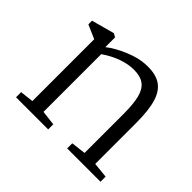

<svg xmlns="http://www.w3.org/2000/svg" viewBox="-126 -743 929 929"><g transform="rotate(45 339.0 -278.0)"><path d="M138 -43V-466L67 -497V-522L184 -554L203 -544V-477Q239 -506 297.5 -530.5Q356 -555 403 -556Q464 -559 500 -536.5Q536 -514 552 -462.5Q568 -411 568 -324V-43L647 -35V0H419V-35L494 -44V-311Q494 -378 484 -418.5Q474 -459 449 -478.5Q424 -498 378 -498Q340 -498 297.5 -483Q255 -468 213 -439V-44L289 -35V0H69V-35Z"/></g></svg>

Font: Martel Light
Style: Regular
Weight: 300
Designer: Dan Reynolds
Foundry: Dan Reynolds
Version: Version 1.001; ttfautohint (v1.1) -l 5 -r 5 -G 72 -x 0 -D la